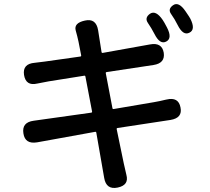

<svg xmlns="http://www.w3.org/2000/svg" viewBox="-20 -872 1040 951"><path d="M563 57Q506 69 496 9L457 -215Q456 -220 451 -219L164 -167Q104 -157 96 -211Q87 -266 147 -274L432 -314Q437 -315 436 -320L403 -493Q402 -498 397 -497L221 -469Q192 -464 164 -458Q108 -445 99 -501Q91 -556 152 -561Q172 -563 201 -567L378 -592Q383 -593 382 -598L369 -665Q363 -693 355 -721Q345 -758 400 -770Q456 -783 466 -722L483 -614Q484 -609 489 -610L723 -652Q782 -663 791 -611Q799 -559 740 -550L508 -515Q503 -514 504 -509L537 -336Q538 -331 543 -332L743 -366Q772 -371 800 -378L805 -379Q864 -393 874 -340Q885 -288 825 -278L562 -238Q557 -237 558 -232L593 -63Q599 -34 606 -6Q620 45 563 57ZM918 -710Q887 -694 860 -748Q845 -778 827.5 -802.5Q810 -827 837 -846Q865 -866 899 -816Q921 -784 923 -779Q950 -725 918 -710ZM803 -666Q772 -650 745 -704Q730 -733 712.5 -758.5Q695 -784 723 -804Q752 -823 786 -773Q793 -763 807 -736Q835 -682 803 -666Z"/></svg>

Font: Resource Han Rounded KR Medium
Style: Regular
Weight: 500
Designer: Cyano Hao (round all glyphs); Ryoko NISHIZUKA 西塚涼子 (kana, bopomofo & ideographs); Paul D. Hunt (Latin, Greek & Cyrillic)
Foundry: Cyano Hao
Version: 0.990